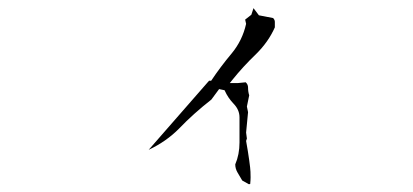

<svg xmlns="http://www.w3.org/2000/svg" viewBox="-20 -478 1040 483"><path d="M604 -257.8Q604 -265.6 598.1 -271L578.1 -269H558.1L564 -276.4Q591.3 -310.5 624 -341.8Q655.3 -372.6 671.4 -409.2V-422.9Q671.4 -428.2 667 -432.6L631.3 -439.5L617.7 -457.5L612.3 -440.9L596.7 -428.7L599.1 -418Q589.8 -376 562.3 -343Q534.7 -310.1 511.2 -274.9H505.9L354 -101.1Q398.4 -122.1 430.2 -154.3Q466.8 -192.4 511.7 -227.5L531.2 -253.9L544.9 -251Q549.8 -240.2 555.2 -232.4Q560.5 -224.6 567.9 -216.8Q582.5 -201.7 582.5 -182.6Q582.5 -180.2 582.5 -177.7V-119.6Q582.5 -89.4 571.8 -64.5Q571.8 -53.7 577.6 -43.9Q583.5 -34.2 589.4 -23.9L606 -14.6L609.4 -15.1Q610.4 -25.4 610.4 -31.7Q610.4 -38.1 610.1 -45.9Q609.9 -53.7 606.9 -75Q604 -96.2 599.1 -123.5L601.1 -129.4L599.1 -144.5L604 -195.8L601.1 -210L606.9 -238.3Q604 -247.1 604 -257.8Z"/></svg>

Font: Bakudai
Style: Light
Weight: 300
Version: Version 1.48